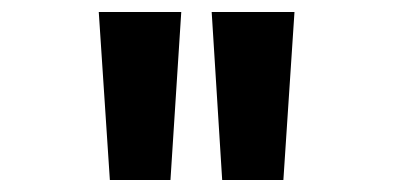

<svg xmlns="http://www.w3.org/2000/svg" viewBox="-20 -780 655 320"><path d="M163.1 -480 144.6 -760H282.1L264.1 -480ZM350.3 -480 332.8 -760H470.8L452.3 -480Z"/></svg>

Font: Fira Code SemiBold
Style: Regular
Weight: 600
Designer: Carrois Corporate, Edenspiekermann AG, Nikita Prokopov
Foundry: Carrois Corporate, Edenspiekermann AG, Nikita Prokopov
Version: Version 6.002